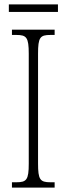

<svg xmlns="http://www.w3.org/2000/svg" viewBox="-20 -848 302 868"><path d="M20 -794H242V-828H20ZM34 0H227V-24H208C161 -24 152 -36 152 -109V-605C152 -679 161 -690 208 -690H227V-714H34V-690H54C100 -690 110 -679 110 -605V-108C110 -35 100 -24 54 -24H34Z"/></svg>

Font: Noto Serif Sinhala ExtraCondensed ExtraLight
Style: Regular
Weight: 200
Width: 2
Designer: Jelle Bosma - Monotype Design Team
Foundry: Monotype Imaging Inc.
Version: Version 2.007